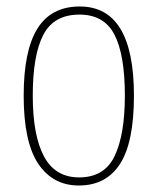

<svg xmlns="http://www.w3.org/2000/svg" viewBox="-20 -562 486 592"><path d="M223 10Q143 10 98 -57Q53 -124 53 -267Q53 -406 95.5 -474Q138 -542 226 -542Q393 -542 393 -267Q393 -123 350 -56.5Q307 10 223 10ZM224 -15Q302 -15 333.5 -81Q365 -147 365 -267Q365 -393 333 -455Q301 -517 225 -517Q146 -517 113.5 -454.5Q81 -392 81 -267Q81 -145 115.5 -80Q150 -15 224 -15Z"/></svg>

Font: Noto Serif Armenian Condensed Thin
Style: Regular
Weight: 100
Width: 3
Designer: Monotype Design Team
Foundry: Monotype Imaging Inc.
Version: Version 2.008; ttfautohint (v1.8.4.7-5d5b)